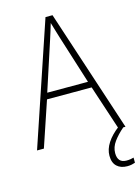

<svg xmlns="http://www.w3.org/2000/svg" viewBox="-136 -791 790 1084"><g transform="rotate(-15 258.5 -248.5)"><path d="M477 0 390 -264H129L40 0H0L241 -715H282L517 0ZM288 -585Q282 -605 275 -628Q268 -651 261 -675Q254 -652 247 -629Q240 -606 233 -585L140 -300H378ZM422 129Q422 186 474 186Q487 186 498.5 184Q510 182 516 180V210Q508 213 496 215.5Q484 218 470 218Q432 218 409.5 197Q387 176 387 135Q387 97 411 60Q435 23 480 -11L504 0Q468 31 445 62.5Q422 94 422 129Z"/></g></svg>

Font: Noto Sans Ethiopic SemiCondensed ExtraLight
Style: Regular
Weight: 200
Width: 4
Designer: Monotype Design Team
Foundry: Monotype Imaging Inc.
Version: Version 2.102; ttfautohint (v1.8.4.7-5d5b)